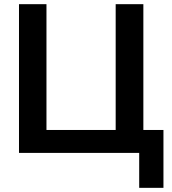

<svg xmlns="http://www.w3.org/2000/svg" viewBox="-20 -739 832 928"><path d="M770 168.9V-110.8H672.9V-718.8H539.1V-110.8H204.6V-718.8H71.8V0H652.8V168.9Z"/></svg>

Font: Winston SemiBold
Style: Regular
Weight: 600
Designer: Vernon Adams, Kim Jin-seong, David Berlow, Cristiano Sobral
Foundry: The Winston Project Authors
Version: Version 3.004